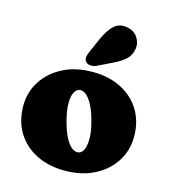

<svg xmlns="http://www.w3.org/2000/svg" viewBox="-114 -850 852 956"><g transform="rotate(15 312.0 -372.0)"><path d="M315.5 -497Q401 -497 464.5 -464.2Q528 -431.5 563 -373.5Q598 -315.5 598 -239Q598 -167.5 561.5 -110.2Q525 -53 459.5 -19.5Q394 14 307.5 14Q222.5 14 159 -18.5Q95.5 -51 60.2 -109.5Q25 -168 25 -246Q25 -315.5 61.5 -372.5Q98 -429.5 163.2 -463.2Q228.5 -497 315.5 -497ZM353 -92Q369 -96.5 377.8 -117.5Q386.5 -138.5 386 -174.2Q385.5 -210 372.5 -258Q359 -309 342 -340.2Q325 -371.5 307 -384.5Q289 -397.5 272.5 -392.5Q257.5 -388.5 248.2 -368.5Q239 -348.5 239.2 -313Q239.5 -277.5 253 -226Q266.5 -175 283.2 -144Q300 -113 318.2 -100.2Q336.5 -87.5 353 -92ZM307.5 -666Q327.5 -711 354.2 -737.2Q381 -763.5 424 -756Q461 -749.5 479.2 -721.2Q497.5 -693 492 -661.5Q486.5 -631 466.5 -610.5Q446.5 -590 404.5 -569.5L326.5 -531.5Q312.5 -525 297 -525.5Q281.5 -526 272.5 -535.5Q262.5 -546.5 264.5 -559.8Q266.5 -573 273 -588Z"/></g></svg>

Font: Fraunces SuperSoft Wonky
Style: Regular
Weight: 900
Version: Version 1.000;[b76b70a41]